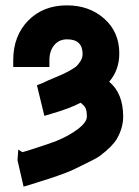

<svg xmlns="http://www.w3.org/2000/svg" viewBox="-20 -571 524 723"><path d="M232.9 -422.9Q202.1 -422.9 184.1 -400.9Q166 -378.9 166 -344.2V-318.8H29.8V-344.2Q29.8 -435.5 85.9 -493.2Q142.1 -550.8 231.9 -550.8Q316.4 -550.8 372.8 -500.5Q429.2 -450.2 429.2 -370.1Q429.2 -307.1 391.1 -263.2Q443.8 -219.7 443.8 -131.8Q443.8 -89.4 419.9 -47.9Q402.3 -18.6 356 16.1Q347.2 22.5 330.3 31.2Q313.5 40 291.5 50.5Q269.5 61 264.2 64Q234.9 79.1 161.1 103Q155.3 105 131.1 112.5Q106.9 120.1 95.2 124L68.8 131.8L45.9 32.2L48.8 -7.8L64 2Q70.3 1 110.8 -12.2Q175.3 -33.2 191.9 -40Q238.8 -59.1 272 -84Q307.1 -110.4 307.1 -131.8Q307.1 -153.3 302.2 -163.6Q297.4 -173.8 283.2 -184.1Q244.1 -163.1 171.9 -142.1L147 -134.8L119.1 -250L139.2 -257.8Q158.7 -267.6 186.5 -278.8Q214.4 -290 232.9 -299.8Q254.9 -311.5 264.4 -318.8Q273.9 -326.2 283.2 -340.8Q291 -353.5 291 -367.2Q291 -422.9 232.9 -422.9Z"/></svg>

Font: Miedinger*
Style: Bold
Weight: 700
Version: Version 001.000